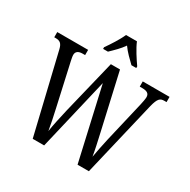

<svg xmlns="http://www.w3.org/2000/svg" viewBox="-200 -1120 1297 1309"><g transform="rotate(30 448.5 -465.5)"><path d="M335 -784V-771H373C404 -801 440 -835 465 -872C491 -835 527 -801 558 -771H596V-784C569 -822 527 -886 509 -931H423C404 -886 362 -822 335 -784ZM78 -620 226 0H316L450 -568L579 0H668L809 -595C826 -661 841 -673 874 -673H891V-714H680V-673H699C737 -673 756 -662 756 -633C756 -619 750 -590 746 -572L671 -252C657 -188 648 -145 640 -98C632 -148 619 -204 604 -271L505 -707H433L330 -284C314 -215 300 -152 292 -99C284 -147 273 -201 259 -262L186 -589C183 -605 179 -621 179 -634C179 -659 196 -673 230 -673H250V-714H7V-673H18C51 -673 68 -662 78 -620Z"/></g></svg>

Font: Noto Serif Myanmar Condensed
Style: Regular
Weight: 400
Width: 3
Designer: Ben Mitchell and the Monotype Design Team
Foundry: Monotype Imaging Inc.
Version: Version 2.106